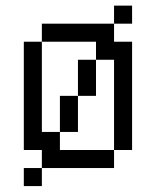

<svg xmlns="http://www.w3.org/2000/svg" viewBox="-20 -582 540 665"><path d="M437.5 -500H375V-562.5H437.5ZM62.5 0H125V62.5H62.5ZM62.5 -437.5H125V-125H187.5V-62.5H375V0H125V-62.5H62.5ZM125 -500H375V-437.5H437.5V-62.5H375V-375H312.5V-437.5H125ZM187.5 -250H250V-125H187.5ZM250 -375H312.5V-250H250Z"/></svg>

Font: ChillBitmapSE 16px
Style: Regular
Weight: 400
Designer: Designed by Warren2060
Foundry: ChillType
Version: Version 1.000